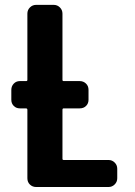

<svg xmlns="http://www.w3.org/2000/svg" viewBox="-20 -750 540 770"><path d="M415 -108.4Q429.7 -108.4 439.9 -98.1Q450.2 -87.9 450.2 -73.2V-35.2Q450.2 -20.5 439.9 -10.3Q429.7 0 415 0H125Q110.4 0 100.1 -9.8Q89.8 -19.5 89.8 -35.2V-309.6Q89.8 -314.5 85 -315.4H59.6Q44.9 -315.4 35.2 -325.2Q25.4 -335 25.4 -349.6V-389.6Q25.4 -404.3 35.2 -414.6Q44.9 -424.8 59.6 -424.8H85Q89.8 -424.8 89.8 -429.7V-695.3Q89.8 -710 100.1 -720.2Q110.4 -730.5 125 -730.5H195.3Q210 -730.5 220.2 -720.2Q230.5 -710 230.5 -695.3V-429.7Q230.5 -424.8 235.4 -424.8H299.8Q314.5 -424.8 324.7 -415Q335 -405.3 335 -389.6V-349.6Q335 -335 325.2 -325.2Q315.4 -315.4 299.8 -315.4H235.4Q230.5 -315.4 230.5 -309.6V-113.3Q230.5 -108.4 235.4 -108.4Z"/></svg>

Font: Rounded-L Mgen+ 1mn bold
Style: Bold
Weight: 700
Designer: [Source Han Sans]
Ryoko NISHIZUKA  (kana & ideographs); Paul D. Hunt (Latin, Greek & Cyrillic); Wenlong ZHANG  (bopomofo
Version: Version 1.059.20150602